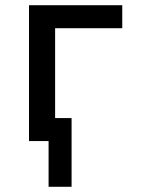

<svg xmlns="http://www.w3.org/2000/svg" viewBox="-20 -540 540 735"><path d="M166 175V0H91V-520H448V-432H191V-88H254V175Z"/></svg>

Font: Iosevka Curly Semibold
Style: Regular
Weight: 600
Monospace: yes
Designer: Belleve Invis
Foundry: Belleve Invis
Version: Version 22.1.2; ttfautohint (v1.8.4)